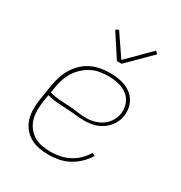

<svg xmlns="http://www.w3.org/2000/svg" viewBox="-177 -877 954 1012"><g transform="rotate(30 300.0 -371.5)"><path d="M263 8Q233 8 203.5 2.5Q174 -3 149.5 -17.5Q125 -32 107.5 -54.5Q90 -77 82 -104.5Q74 -132 74 -162.5Q74 -193 79 -223L95 -323Q100 -351 109.5 -378Q119 -405 134.5 -429.5Q150 -454 172 -474Q194 -494 221 -506.5Q248 -519 275.5 -523.5Q303 -528 330 -528Q355 -528 378.5 -524.5Q402 -521 423 -513Q444 -505 462 -490.5Q480 -476 491 -456.5Q502 -437 506 -414Q510 -391 506 -367Q502 -339 485.5 -314Q469 -289 444.5 -272Q420 -255 392 -248.5Q364 -242 336 -242Q307 -242 278.5 -245.5Q250 -249 220.5 -250Q191 -251 162.5 -253.5Q134 -256 106 -264L99 -220Q95 -193 95 -166Q95 -139 102 -114Q109 -89 124.5 -68.5Q140 -48 161.5 -34.5Q183 -21 209.5 -16Q236 -11 264 -11Q292 -11 320 -16.5Q348 -22 374.5 -35.5Q401 -49 423 -70.5Q445 -92 460 -117L477 -108Q461 -81 436.5 -57.5Q412 -34 383.5 -19Q355 -4 324 2Q293 8 263 8ZM338 -259Q362 -259 386.5 -265.5Q411 -272 432.5 -286.5Q454 -301 468 -323Q482 -345 486 -369Q489 -390 485.5 -410.5Q482 -431 472 -448Q462 -465 446.5 -477Q431 -489 412 -496Q393 -503 372.5 -506Q352 -509 331 -509Q306 -509 280.5 -505Q255 -501 231 -489Q207 -477 186.5 -458.5Q166 -440 151.5 -417.5Q137 -395 128.5 -370Q120 -345 116 -320L110 -283Q136 -275 165 -272.5Q194 -270 223 -269Q252 -268 280.5 -263.5Q309 -259 338 -259ZM329 -600 238 -739 256 -749 346 -617 480 -751 495 -737 357 -600Z"/></g></svg>

Font: Iosevka Etoile Thin
Style: Italic
Weight: 100
Italic angle: -9°
Designer: Belleve Invis
Foundry: Belleve Invis
Version: Version 22.1.2; ttfautohint (v1.8.4)